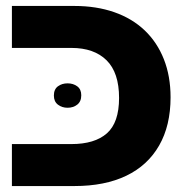

<svg xmlns="http://www.w3.org/2000/svg" viewBox="-20 -625 633 645"><path d="M20 0V-141H220Q298 -141 339 -177Q380 -213 380 -296Q380 -381 338 -422.5Q296 -464 220 -464H20V-605H230Q304 -605 364 -584Q424 -563 466 -523Q508 -483 530.5 -426Q553 -369 553 -298Q553 -203 514.5 -136Q476 -69 404 -34.5Q332 0 230 0ZM161 -304Q161 -325 174.5 -335Q188 -345 207 -345Q226 -345 239.5 -335Q253 -325 253 -305Q253 -284 239.5 -273.5Q226 -263 207 -263Q188 -263 174.5 -273.5Q161 -284 161 -304Z"/></svg>

Font: Noto Sans Hebrew ExtraBold
Style: Regular
Weight: 800
Designer: Monotype Design Team
Foundry: Monotype Imaging Inc.
Version: Version 2.003